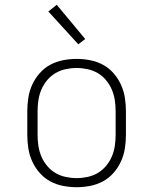

<svg xmlns="http://www.w3.org/2000/svg" viewBox="-20 -774 640 802"><path d="M300 8Q272 8 243.5 2.5Q215 -3 190 -16.5Q165 -30 146 -51.5Q127 -73 115 -99Q103 -125 98.5 -153.5Q94 -182 94 -210V-310Q94 -338 98.5 -366.5Q103 -395 115 -421Q127 -447 146 -468.5Q165 -490 190 -503.5Q215 -517 243.5 -522.5Q272 -528 300 -528Q328 -528 356.5 -522.5Q385 -517 410 -503.5Q435 -490 454 -468.5Q473 -447 485 -421Q497 -395 501.5 -366.5Q506 -338 506 -310V-210Q506 -182 501.5 -153.5Q497 -125 485 -99Q473 -73 454 -51.5Q435 -30 410 -16.5Q385 -3 356.5 2.5Q328 8 300 8ZM300 -30Q323 -30 346 -35Q369 -40 388.5 -51.5Q408 -63 423 -81Q438 -99 447 -120Q456 -141 459.5 -164Q463 -187 463 -210V-310Q463 -333 459.5 -356Q456 -379 447 -400Q438 -421 423 -439Q408 -457 388.5 -468.5Q369 -480 346 -485Q323 -490 300 -490Q277 -490 254 -485Q231 -480 211.5 -468.5Q192 -457 177 -439Q162 -421 153 -400Q144 -379 140.5 -356Q137 -333 137 -310V-210Q137 -187 140.5 -164Q144 -141 153 -120Q162 -99 177 -81Q192 -63 211.5 -51.5Q231 -40 254 -35Q277 -30 300 -30ZM307 -589 182 -726 217 -754 336 -611Z"/></svg>

Font: Iosevka Etoile Extralight
Style: Regular
Weight: 200
Designer: Belleve Invis
Foundry: Belleve Invis
Version: Version 22.1.2; ttfautohint (v1.8.4)